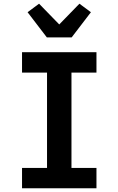

<svg xmlns="http://www.w3.org/2000/svg" viewBox="-20 -1017 640 1037"><path d="M99 0V-110H234V-625H99V-735H501V-625H366V-110H501V0ZM233 -815 129 -951 191 -997 300 -885 409 -997 471 -951 367 -815Z"/></svg>

Font: Iosevka Extrabold Extended
Style: Regular
Weight: 800
Width: 7
Monospace: yes
Designer: Belleve Invis
Foundry: Belleve Invis
Version: Version 32.5.0; ttfautohint (v1.8.4)